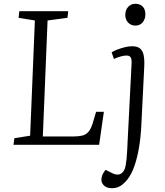

<svg xmlns="http://www.w3.org/2000/svg" viewBox="-20 -764 869 1013"><path d="M56 -35 139 -48 164 -656 78 -670 82 -705H340L336 -670L231 -656L206 -44H369Q396 -44 415.5 -49Q435 -54 449 -71.5Q463 -89 473 -127L487 -174H528L503 0H51ZM726 -110Q723 -42 713.5 14Q704 70 689 112.5Q674 155 653 182Q641 197 628 208Q615 219 601 224Q587 229 571 229Q544 229 529.5 215.5Q515 202 515 185Q515 171 520.5 158Q526 145 537 132L571 149Q588 158 603.5 157Q619 156 630.5 141Q642 126 645 95Q648 77 649 58.5Q650 40 651.5 21.5Q653 3 653 -12L674 -424Q676 -450 670 -460.5Q664 -471 648 -471Q635 -471 618 -466.5Q601 -462 581 -453L569 -488Q582 -496 600.5 -503Q619 -510 639 -515Q659 -520 677 -520Q704 -520 718.5 -508.5Q733 -497 738 -472.5Q743 -448 741 -411ZM641 -685Q641 -711 656 -727.5Q671 -744 694 -744Q711 -744 723 -737Q735 -730 741 -717.5Q747 -705 747 -688Q747 -664 733 -646.5Q719 -629 694 -629Q671 -629 656 -645Q641 -661 641 -685Z"/></svg>

Font: Literata 24pt Light
Style: Italic
Weight: 300
Italic angle: -2°
Designer: Latin by Veronika Burian and Jose Scaglione. Greek by Irene Vlachou. Cyrillic by Vera Evstafieva
Foundry: TypeTogether
Version: Version 3.103;gftools[0.9.29]